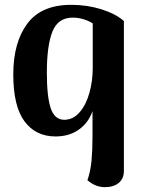

<svg xmlns="http://www.w3.org/2000/svg" viewBox="-20 -550 589 795"><path d="M342 196Q355 159 359 115Q363 71 363 17V-33V-90Q346 -41 306 -13Q266 15 210 15Q128 15 81.5 -47.5Q35 -110 35 -242Q35 -374 93 -452Q151 -530 275 -530Q341 -530 400 -511.5Q459 -493 493 -463V158Q493 189 472 207Q451 225 414 225Q375 225 342 196ZM364 -268V-453Q349 -463 327 -470Q305 -477 281 -477Q220 -477 197 -419Q174 -361 174 -249Q174 -150 190 -102Q206 -54 246 -54Q283 -54 310 -85.5Q337 -117 350.5 -166.5Q364 -216 364 -268Z"/></svg>

Font: Arima Madurai Black
Style: Regular
Weight: 900
Designer: Joana Correia and Natanael Gama
Foundry: NDISCOVER
Version: Version 1.019